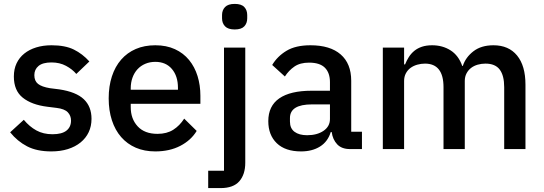

<svg xmlns="http://www.w3.org/2000/svg" viewBox="-20 -764 2786 984"><path d="M243 12Q169 12 119 -14Q69 -40 32 -86L102 -150Q131 -115 166.5 -95.5Q202 -76 249 -76Q297 -76 320.5 -94.5Q344 -113 344 -146Q344 -171 327.5 -188.5Q311 -206 270 -211L222 -217Q142 -227 96.5 -263.5Q51 -300 51 -372Q51 -410 65 -439.5Q79 -469 104.5 -489.5Q130 -510 165.5 -521Q201 -532 244 -532Q314 -532 358.5 -510Q403 -488 438 -449L371 -385Q351 -409 318.5 -426.5Q286 -444 244 -444Q199 -444 177.5 -426Q156 -408 156 -379Q156 -349 175 -334Q194 -319 236 -312L284 -306Q370 -293 409.5 -255.5Q449 -218 449 -155Q449 -117 434.5 -86.5Q420 -56 393 -34Q366 -12 328 0Q290 12 243 12Z M776 12Q720 12 676 -7Q632 -26 601 -61.5Q570 -97 553.5 -147.5Q537 -198 537 -260Q537 -322 553.5 -372.5Q570 -423 601 -458.5Q632 -494 676 -513Q720 -532 776 -532Q833 -532 876.5 -512Q920 -492 949 -456.5Q978 -421 992.5 -374Q1007 -327 1007 -273V-232H650V-215Q650 -155 685.5 -116.5Q721 -78 787 -78Q835 -78 868 -99Q901 -120 924 -156L988 -93Q959 -45 904 -16.5Q849 12 776 12ZM776 -447Q748 -447 724.5 -437Q701 -427 684.5 -409Q668 -391 659 -366Q650 -341 650 -311V-304H892V-314Q892 -374 861 -410.5Q830 -447 776 -447Z M1128 -520H1237V70Q1237 130 1206.5 165Q1176 200 1110 200H1047V111H1128ZM1183 -613Q1149 -613 1133.5 -629Q1118 -645 1118 -670V-687Q1118 -712 1133.5 -728Q1149 -744 1183 -744Q1217 -744 1232 -728Q1247 -712 1247 -687V-670Q1247 -645 1232 -629Q1217 -613 1183 -613Z M1774 0Q1731 0 1708 -24.5Q1685 -49 1680 -87H1675Q1660 -38 1620 -13Q1580 12 1523 12Q1442 12 1398.5 -30Q1355 -72 1355 -143Q1355 -221 1411.5 -260Q1468 -299 1577 -299H1671V-343Q1671 -391 1645 -417Q1619 -443 1564 -443Q1518 -443 1489 -423Q1460 -403 1440 -372L1375 -431Q1401 -475 1448 -503.5Q1495 -532 1571 -532Q1672 -532 1726 -485Q1780 -438 1780 -350V-89H1835V0ZM1554 -71Q1605 -71 1638 -93.5Q1671 -116 1671 -154V-229H1579Q1466 -229 1466 -159V-141Q1466 -106 1489.5 -88.5Q1513 -71 1554 -71Z M1942 0V-520H2051V-434H2056Q2064 -454 2075.5 -472Q2087 -490 2103.5 -503.5Q2120 -517 2142.5 -524.5Q2165 -532 2195 -532Q2248 -532 2289 -506Q2330 -480 2349 -426H2352Q2366 -470 2406 -501Q2446 -532 2509 -532Q2587 -532 2630 -479.5Q2673 -427 2673 -330V0H2564V-317Q2564 -377 2541 -407.5Q2518 -438 2468 -438Q2447 -438 2428 -432.5Q2409 -427 2394.5 -416Q2380 -405 2371 -388Q2362 -371 2362 -349V0H2253V-317Q2253 -438 2158 -438Q2138 -438 2118.5 -432.5Q2099 -427 2084 -416Q2069 -405 2060 -388Q2051 -371 2051 -349V0Z"/></svg>

Font: IBM Plex Sans Thai Medm
Style: Regular
Weight: 500
Designer: Mike Abbink, Paul van der Laan, Pieter van Rosmalen, Ben Mitchell, Mark Frömberg
Foundry: Bold Monday
Version: Version 1.2